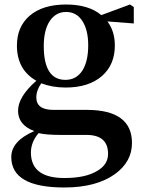

<svg xmlns="http://www.w3.org/2000/svg" viewBox="-20 -571 633 851"><path d="M345 -258Q371 -299 371 -370Q371 -438 345 -478Q319 -518 273 -518Q227 -518 200 -477Q174 -437 174 -367Q174 -217 270 -217Q318 -217 345 -258ZM247 27Q184 27 151 19Q117 59 117 105Q117 218 265 218Q359 218 410 187Q459 159 459 111Q459 27 363 27ZM573 -467 456 -476Q489 -433 489 -369Q489 -285 433 -235Q374 -183 271 -183Q211 -183 163 -202Q141 -171 141 -139Q141 -84 217 -84H364Q565 -84 565 63Q565 146 489 201Q406 260 265 260Q30 260 30 125Q30 54 132 10Q60 -17 60 -80Q60 -142 141 -213Q55 -262 55 -369Q55 -452 111 -501Q169 -551 273 -551Q373 -551 429 -504L556 -551L573 -540Z"/></svg>

Font: Source Han Serif JP
Style: Bold
Weight: 700
Designer: Ryoko NISHIZUKA  (kana & ideographs); Frank Grießhammer (Latin, Greek & Cyrillic); Wenlong ZHANG  (bopomofo); Sandoll Co
Foundry: Adobe Systems Incorporated
Version: Version 1.000;PS 1;hotconv 16.6.53;makeotf.lib2.5.65590